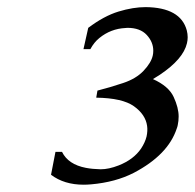

<svg xmlns="http://www.w3.org/2000/svg" viewBox="-20 -712 537 529"><path d="M210.4 -203.1Q156.7 -203.1 120.6 -230.5L132.8 -293.5H150.9Q168 -258.8 216.8 -249.5Q234.4 -246.1 257.3 -245.6Q279.8 -245.6 307.1 -256.3Q348.1 -272.5 368.7 -302.7Q379.9 -319.8 383.8 -335.9Q387.2 -351.6 385.3 -365.2Q380.9 -396.5 349.1 -419.2Q317.4 -441.9 245.1 -442.9L248.5 -462.4Q283.2 -471.2 319.1 -483.2Q355 -495.1 375.7 -517.1Q396.5 -539.1 400.9 -559.1Q402.3 -564.9 402.3 -572.3Q402.3 -596.2 384.3 -615.7Q366.2 -635.3 331.1 -635.3Q328.1 -635.3 325.2 -634.8Q285.2 -632.8 253.9 -607.4Q239.3 -595.7 229 -576.7H210L223.1 -635.3Q266.6 -668 306.6 -680.2Q346.7 -692.4 381.3 -692.4Q477.5 -691.4 494.6 -628.4Q497.1 -618.7 497.1 -609.4Q497.1 -601.1 495.1 -592.8Q484.9 -549.3 420.9 -506.3Q407.7 -497.6 401.4 -494.1Q444.8 -474.6 458.5 -444.8Q472.2 -415 472.2 -391.1Q472.2 -378.9 469.7 -367.2Q468.8 -362.3 466.8 -357.4Q442.9 -285.2 348.6 -235.8Q298.3 -210 231.4 -204.1Q220.2 -203.1 210.4 -203.1Z"/></svg>

Font: Caudex
Style: Bold
Weight: 700
Italic angle: -13°
Version: Version 1.04